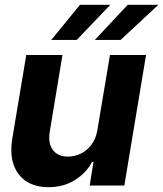

<svg xmlns="http://www.w3.org/2000/svg" viewBox="-20 -776 682 803"><path d="M387.2 -231.9 439.9 -545.9H590.8L500 0H355L371.1 -99.1H365.2Q340.3 -51.8 292 -22.2Q243.7 7.3 182.6 6.8Q127.4 6.8 89.8 -17.8Q52.2 -42.5 36.6 -88.4Q21 -134.3 31.7 -198.2L89.8 -545.9H241.2L188 -224.6Q180.2 -176.8 201.2 -148.7Q222.2 -120.6 265.1 -121.1Q292 -121.1 317.9 -133.5Q343.8 -146 362.5 -170.9Q381.3 -195.8 387.2 -231.9ZM376.5 -608.9 514.2 -755.9H642.1L484.4 -608.9ZM194.3 -608.9 314.5 -755.9H441.4L300.8 -608.9Z"/></svg>

Font: Inter Tight
Style: Bold Italic
Weight: 700
Italic angle: -9.39999°
Designer: Rasmus Andersson
Foundry: rsms
Version: Version 3.004